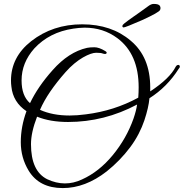

<svg xmlns="http://www.w3.org/2000/svg" viewBox="-20 -879 937 979"><path d="M524 -5Q415 80 300 80Q180 80 126 -9Q86 -75 86 -154Q86 -233 115 -312Q46 -358 38 -438Q37 -446 36.5 -453Q36 -460 36 -468Q36 -588 139 -669Q249 -755 399 -755Q549 -755 647 -671Q746 -588 746 -433V-413Q846 -479 876 -539Q880 -546 885.5 -547.5Q891 -549 894 -546.5Q897 -544 897 -539Q897 -534 891 -528Q833 -436 742 -378Q740 -355 733.5 -326.5Q727 -298 716 -265Q705 -232 687 -197Q669 -162 644 -128.5Q619 -95 588.5 -63.5Q558 -32 524 -5ZM687 -434Q687 -603 579 -684Q507 -738 411 -738Q397 -738 382.5 -736.5Q368 -735 354 -733Q232 -715 155 -632Q90 -559 90 -469Q90 -390 133 -353Q173 -437 248 -521Q330 -614 424 -635Q438 -638 461.5 -638Q485 -638 516 -619Q527 -613 523 -607Q519 -601 504 -606Q495 -610 470 -610Q458 -610 441 -604Q424 -598 403 -586Q382 -574 359 -555Q336 -536 314 -511Q269 -460 236.5 -412.5Q204 -365 184 -319Q248 -290 335 -290Q374 -290 418 -296Q562 -314 685 -381Q686 -395 686.5 -408Q687 -421 687 -434ZM679 -346Q512 -257 327 -257Q236 -257 169 -284Q138 -204 138 -144Q138 -6 221 35Q311 77 398 36Q485 -3 555 -88Q625 -173 661 -275Q675 -316 679 -346ZM610 -739Q609 -739 606.5 -740.5Q604 -742 604 -745Q604 -748 606 -752Q607 -755 634 -775Q648 -785 662 -795Q676 -805 692 -816Q723 -838 737 -848.5Q751 -859 764 -859Q790 -859 795.5 -848.5Q801 -838 796 -828Q791 -816 706 -777Q619 -739 610 -739Z"/></svg>

Font: #9Slide05 Great Vibes
Style: Regular
Weight: 400
Designer: Robert E. Leuschke
Foundry: Robert E. Leuschke
Version: Version 1.001